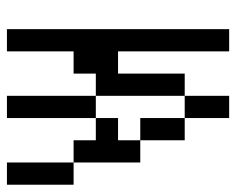

<svg xmlns="http://www.w3.org/2000/svg" viewBox="-82 -582 665 540"><g transform="rotate(90 250.0 -312.5)"><path d="M125 -312.5H187.5V-500H250V-250H187.5V-187.5H125V0H62.5V-625H125ZM250 -250H312.5V0H250ZM250 -625H312.5V-500H250ZM312.5 -312.5H375V-375H437.5V-187.5H375V-250H312.5ZM312.5 -500H375V-375H312.5ZM437.5 -187.5H500V0H437.5Z"/></g></svg>

Font: 寒蝉点阵体 16px
Style: Regular
Weight: 400
Designer: Designed by Warren2060
Foundry: ChillType
Version: Version 1.000